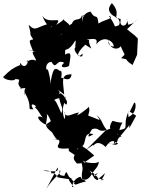

<svg xmlns="http://www.w3.org/2000/svg" viewBox="-108 -921 912 1241"><path d="M494 15C490 41 510 -33 575 29C618 -40 642 7 655 4C644 17 649 24 553 -11C651 35 661 -3 651 -62C660 -16 690 -46 669 -40C689 -110 627 -22 628 10L728 -112V-93L772 -173L731 -199L759 -257C774 -265 778 -187 722 -165C723 -172 716 -209 722 -199C679 -97 736 -95 663 -80C685 -160 708 -110 620 -140C607 -128 592 -79 614 -94C583 -80 534 -60 582 -81C544 -129 562 -132 517 -178C546 -129 549 -143 462 -174C476 -220 467 -216 467 -231C453 -214 361 -147 403 -194C353 -188 321 -148 303 -202C336 -158 277 -119 316 -143C311 -135 283 -206 309 -257C328 -215 344 -302 273 -297C283 -230 306 -226 288 -189C238 -310 246 -255 244 -276C311 -313 280 -227 317 -297C309 -238 334 -294 281 -319C257 -287 294 -279 275 -318C290 -330 230 -369 307 -310C301 -390 279 -444 355 -440C343 -369 272 -445 274 -413C299 -408 290 -482 282 -460C241 -493 234 -480 214 -362C224 -404 206 -453 201 -473C187 -456 180 -519 225 -521C258 -463 254 -544 307 -515C258 -474 341 -485 339 -499C346 -548 362 -597 313 -568C311 -629 319 -571 368 -642C398 -698 365 -593 386 -618C344 -606 429 -517 426 -575C389 -536 378 -575 444 -632C438 -652 391 -664 482 -607C442 -694 500 -651 452 -665C511 -674 524 -671 514 -634C567 -704 634 -646 626 -619C568 -633 607 -672 592 -664C601 -594 661 -599 672 -623C701 -552 707 -580 675 -545C735 -535 686 -540 749 -501L778 -567L783 -672L764 -691L713 -732L784 -800C733 -741 723 -784 704 -737C742 -742 705 -793 713 -799C722 -741 656 -742 673 -796C591 -826 581 -861 615 -901C675 -836 626 -796 646 -805C624 -827 683 -792 660 -758C616 -744 655 -739 595 -819C638 -803 571 -796 528 -769C521 -844 510 -786 478 -845C476 -846 423 -842 424 -775C416 -855 457 -805 421 -820C410 -779 373 -813 357 -768C327 -754 366 -746 305 -791C307 -815 329 -804 255 -760C307 -826 200 -754 164 -822C196 -745 203 -763 226 -748C194 -671 146 -732 169 -706C263 -678 212 -687 296 -703C268 -680 190 -769 226 -771C126 -752 127 -710 77 -761C101 -672 75 -716 107 -666C74 -662 80 -656 106 -590C19 -617 47 -605 128 -587C67 -601 141 -530 121 -530C72 -554 29 -473 74 -534C67 -476 29 -493 26 -514C11 -503 38 -485 19 -500C-27 -479 -40 -471 -88 -423C-74 -401 -13 -395 -9 -410C50 -408 -24 -390 38 -343C-14 -371 52 -326 88 -375C19 -359 69 -259 50 -326C112 -223 56 -212 108 -215C68 -271 149 -237 114 -222C130 -234 156 -166 171 -160C107 -192 148 -118 209 -111C161 -109 225 -164 177 -216C146 -196 193 -217 220 -139C211 -121 154 -124 228 -66C257 -19 248 -28 276 -15C185 -30 284 -14 251 -23C328 -10 191 50 336 38L337 55L445 128C416 144 447 57 363 28C426 84 363 61 399 35C362 104 359 99 389 136C471 131 393 136 419 131C436 196 414 173 423 240C436 229 421 232 448 252C382 265 383 284 367 261C399 275 317 207 362 237C316 224 331 156 307 217C301 210 264 223 279 178C297 197 235 226 191 300L264 162C283 207 185 176 172 180C232 200 217 163 225 203C213 198 252 188 268 232C269 220 236 224 338 237C330 246 387 300 358 287C361 248 392 223 414 222C413 243 464 260 489 194C524 233 476 223 565 240C525 246 550 255 571 198C500 265 512 241 473 182C561 240 519 263 500 222C555 172 500 220 482 206C503 176 529 157 531 124C502 147 417 118 441 127L501 84C410 4 440 44 425 22C452 7 427 -74 496 -54C446 -21 463 -48 487 -86C533 -102 524 -63 577 -80L449 47Z"/></svg>

Font: Hussar Lance
Style: ExBd
Weight: 700
Foundry: Cannot Into Space Fonts, PlusOne Fonts
Version: Version 2.270